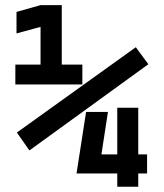

<svg xmlns="http://www.w3.org/2000/svg" viewBox="-20 -713 626 733"><path d="M38.6 -390.6V-466.3H134.8V-610.4L43 -585.4V-667.5L134.8 -693.4H215.8V-466.3H294.4V-390.6ZM92.3 -138.7 44.4 -207 498.5 -532.7 546.4 -467.8ZM272 -50.8 272.5 -52.7 308.6 -285.6H392.1L367.2 -123.5H427.7V-301.8H507.8V-123.5H541.5V-50.8H507.8V0H427.7V-50.8Z"/></svg>

Font: Caskaydia Cove Medium
Style: Regular
Weight: 500
Monospace: yes
Designer: Aaron Bell
Foundry: Saja Typeworks
Version: Version 4.300; ttfautohint (v1.8.3)